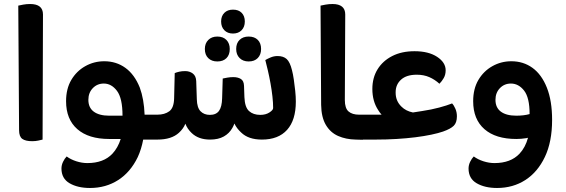

<svg xmlns="http://www.w3.org/2000/svg" viewBox="-20 -695 2816 956"><path d="M140 8Q107 8 91 -3.5Q75 -15 75 -47L71 -667Q79 -669 95.5 -672Q112 -675 130 -675Q194 -675 194 -623L192 0Q184 2 170.5 5Q157 8 140 8Z M499 -390Q559 -390 604.5 -357Q650 -324 676 -259Q697 -202 700 -124H765Q772 -113 776 -97.5Q780 -82 780 -62Q780 -42 775.5 -26Q771 -10 765 0H693Q684 48 666 87Q630 162 568.5 201.5Q507 241 428 241Q367 241 326.5 217.5Q286 194 286 144Q286 127 294 110.5Q302 94 312 84Q332 99 360 108Q388 117 415 117Q496 117 540 70Q567 41 581 -3H524Q421 -3 365 -52Q309 -101 309 -191Q309 -253 335 -297Q361 -341 404.5 -365.5Q448 -390 499 -390ZM497 -279Q464 -279 442 -256Q420 -233 420 -198Q420 -159 447 -139Q474 -119 524 -119H590Q590 -206 562.5 -242.5Q535 -279 497 -279Z M1142 -311Q1164 -311 1179 -302Q1194 -293 1195 -268L1197 -211Q1199 -161 1220 -142Q1241 -123 1276 -123Q1303 -123 1321.5 -135Q1340 -147 1340 -157Q1340 -183 1336.5 -214.5Q1333 -246 1327 -279.5Q1321 -313 1314 -343Q1307 -373 1301 -396Q1311 -402 1327.5 -409Q1344 -416 1362 -416Q1391 -416 1407.5 -401Q1424 -386 1434 -345Q1439 -326 1443 -298.5Q1447 -271 1450 -242.5Q1453 -214 1453 -189Q1453 -97 1409.5 -48.5Q1366 0 1284 0Q1217 0 1181 -35Q1159 -55 1147 -80Q1143 -68 1137 -58Q1122 -31 1094.5 -15.5Q1067 0 1026 0Q968 0 934 -33Q913 -53 903 -79Q893 -54 871 -34Q834 0 764 0H749V-124H763Q800 -124 823 -141Q846 -158 847 -206L850 -331Q859 -335 872.5 -338Q886 -341 902 -341Q924 -341 940 -329Q956 -317 957 -291L960 -201Q961 -159 978.5 -141Q996 -123 1025 -123Q1056 -123 1070.5 -143Q1085 -163 1086 -206L1089 -304Q1098 -306 1112 -308.5Q1126 -311 1142 -311ZM1140 -528Q1113 -528 1097 -544.5Q1081 -561 1081 -588Q1081 -615 1097 -631Q1113 -647 1140 -647Q1168 -647 1183.5 -631Q1199 -615 1199 -588Q1199 -561 1183 -544.5Q1167 -528 1140 -528ZM1062 -389Q1034 -389 1017 -405.5Q1000 -422 1000 -451Q1000 -479 1017 -496Q1034 -513 1062 -513Q1091 -513 1107.5 -496Q1124 -479 1124 -451Q1124 -422 1107.5 -405.5Q1091 -389 1062 -389ZM1218 -389Q1190 -389 1173 -406Q1156 -423 1156 -451Q1156 -480 1173 -496.5Q1190 -513 1218 -513Q1247 -513 1263.5 -496.5Q1280 -480 1280 -451Q1280 -423 1263.5 -406Q1247 -389 1218 -389Z M1699 -623 1697 -197Q1697 -156 1715.5 -140Q1734 -124 1768 -124H1786V-123Q1792 -112 1796 -97Q1800 -82 1800 -62Q1800 -41 1796 -25Q1792 -9 1786 1L1751 0Q1702 -1 1663.5 -18Q1625 -35 1602.5 -73Q1580 -111 1579 -173L1576 -667Q1584 -669 1601 -672Q1618 -675 1636 -675Q1667 -675 1683 -662Q1699 -649 1699 -623Z M1770 0V-124H1880Q1870 -135 1863 -147Q1834 -191 1834 -252Q1834 -308 1860 -350Q1886 -392 1933 -416Q1980 -440 2044 -440Q2114 -440 2156.5 -412Q2199 -384 2199 -345Q2199 -323 2189.5 -306.5Q2180 -290 2168 -278Q2145 -299 2117.5 -311Q2090 -323 2055 -323Q2004 -323 1977 -298.5Q1950 -274 1950 -236Q1950 -234 1950 -233Q1950 -192 1979 -164Q2001 -142 2036 -135Q2059 -138 2081 -142Q2128 -149 2167 -159.5Q2206 -170 2231 -180Q2240 -171 2247.5 -153.5Q2255 -136 2255 -116Q2255 -84 2239 -68.5Q2223 -53 2186 -40Q2163 -32 2127.5 -24.5Q2092 -17 2048 -11.5Q2004 -6 1954 -3Q1904 0 1851 0Z M2455 241Q2394 241 2353.5 217.5Q2313 194 2313 144Q2313 127 2321 110.5Q2329 94 2339 84Q2359 99 2387 108Q2415 117 2442 117Q2523 117 2567 70Q2596 39 2609 -9Q2605 -8 2600 -7Q2575 -3 2551 -3Q2448 -3 2392 -52Q2336 -101 2336 -191Q2336 -253 2362 -297Q2388 -341 2431.5 -365.5Q2475 -390 2526 -390Q2586 -390 2631.5 -357Q2677 -324 2703 -258.5Q2729 -193 2729 -98Q2729 11 2693 86.5Q2657 162 2595.5 201.5Q2534 241 2455 241ZM2524 -279Q2491 -279 2469 -256Q2447 -233 2447 -198Q2447 -159 2474 -139Q2501 -119 2551 -119Q2569 -119 2586 -121Q2603 -123 2617 -127Q2617 -209 2589.5 -244Q2562 -279 2524 -279Z"/></svg>

Font: Baloo Bhaijaan 2 SemiBold
Style: Regular
Weight: 600
Designer: Sanskriti Dholi, Noopur Datye and Ek Type
Foundry: Ek Type
Version: Version 1.700